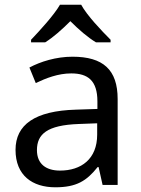

<svg xmlns="http://www.w3.org/2000/svg" viewBox="-20 -786 601 816"><path d="M325 -766H235C209 -721 149 -656 112 -617V-606H172C207 -628 243 -660 279 -696C315 -660 353 -627 388 -606H450V-617C412 -655 349 -721 325 -766ZM288 -545C218 -545 152 -524 105 -499L132 -433C176 -454 227 -474 283 -474C353 -474 394 -444 394 -355V-323L303 -320C128 -315 46 -256 46 -149C46 -40 118 10 215 10C305 10 348 -17 395 -76H399L416 0H480V-365C480 -490 418 -545 288 -545ZM314 -259 393 -262V-214C393 -110 325 -61 235 -61C177 -61 137 -88 137 -148C137 -216 180 -254 314 -259Z"/></svg>

Font: Noto Sans Sinhala UI
Style: Regular
Weight: 400
Designer: Jelle Bosma - Monotype Design Team
Foundry: Monotype Imaging Inc.
Version: Version 2.006